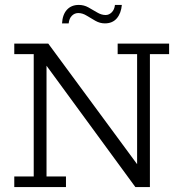

<svg xmlns="http://www.w3.org/2000/svg" viewBox="-20 -760 741 780"><path d="M38 0V-43H117V-540H38V-583H176L537 -93V-540H458V-583H667V-540H589V0H530L169 -493V-43H248V0ZM406 -665Q386 -665 367.5 -675.5Q349 -686 332 -696.5Q315 -707 298 -707Q283 -707 272 -696Q261 -685 259 -665H232Q234 -701 252 -720.5Q270 -740 300 -740Q321 -740 339 -730Q357 -720 374.5 -709.5Q392 -699 409 -699Q423 -699 434 -710Q445 -721 447 -740H475Q472 -706 454.5 -685.5Q437 -665 406 -665Z"/></svg>

Font: Rokkitt SemiBold Light
Style: Regular
Weight: 300
Version: Version 3.103